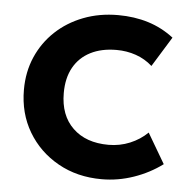

<svg xmlns="http://www.w3.org/2000/svg" viewBox="-44 -558 610 617"><g transform="rotate(5 261.0 -250.0)"><path d="M306 15Q226.5 15 164.8 -19.8Q103 -54.5 67.5 -114.2Q32 -174 32 -250Q32 -307.5 53 -355.8Q74 -404 112 -439.8Q150 -475.5 201.2 -495.2Q252.5 -515 313 -515Q365.5 -515 410.5 -501Q455.5 -487 493 -458L433.5 -361.5Q410 -382.5 380.2 -392.8Q350.5 -403 318 -403Q269 -403 233.8 -385Q198.5 -367 179.5 -333Q160.5 -299 160.5 -250.5Q160.5 -178.5 202.8 -137.8Q245 -97 318 -97Q354.5 -97 387 -110.5Q419.5 -124 443.5 -147.5L500.5 -50.5Q459.5 -20 409 -2.5Q358.5 15 306 15Z"/></g></svg>

Font: Geologica EX Med
Style: Regular
Weight: 500
Designer: Sindre Bremnes, Frode Helland
Foundry: Monokrom Skriftforlag AS
Version: Version 1.010;gftools[0.9.28]